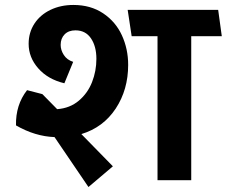

<svg xmlns="http://www.w3.org/2000/svg" viewBox="-20 -731 920 779"><path d="M310.1 -187 438 -56.2 338.9 27.8 201.2 -174.8Q122.1 -177.7 44.9 -222.2Q43 -305.2 89.8 -365.2L151.9 -349.1L211.9 -288.1Q263.7 -292 299.8 -322.5Q335.9 -353 353.5 -397.9Q371.1 -442.9 371.1 -492.2Q371.1 -543 349.1 -575.4Q327.1 -607.9 286.1 -607.9Q258.3 -607.9 242.2 -591.6Q226.1 -575.2 226.1 -548.8Q226.1 -527.8 239 -507.8Q252 -487.8 276.9 -480L241.2 -393.1Q174.3 -409.2 135.3 -453.6Q96.2 -498 96.2 -553.2Q96.2 -599.1 119.6 -635Q143.1 -670.9 184.6 -690.9Q226.1 -710.9 277.8 -710.9Q347.7 -710.9 398.4 -677Q449.2 -643.1 474.6 -587.6Q500 -532.2 500 -467.8Q500 -367.2 449.5 -290.5Q398.9 -213.9 310.1 -187ZM755.9 0H619.1V-584H514.2L498 -690.9H865.2L879.9 -584H755.9Z"/></svg>

Font: Kadwa
Style: Regular
Weight: 400
Designer: Sol Matas
Foundry: Sol Matas
Version: Version 1.000;PS 001.000;hotconv 1.0.70;makeotf.lib2.5.58329